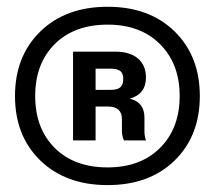

<svg xmlns="http://www.w3.org/2000/svg" viewBox="-20 -742 629 562"><path d="M491.2 -272.2Q417.5 -200.2 294.9 -200.2Q172.4 -200.2 98.1 -272.2Q23.9 -344.2 23.9 -460.9Q23.9 -577.6 98.1 -649.9Q172.4 -722.2 294.9 -722.2Q417.5 -722.2 491.2 -649.9Q564.9 -577.6 564.9 -460.9Q564.9 -344.2 491.2 -272.2ZM294.9 -252Q391.6 -252 448.7 -309.3Q505.9 -366.7 505.9 -460.9Q505.9 -555.2 448.7 -612.5Q391.6 -669.9 294.9 -669.9Q197.3 -669.9 140.1 -612.8Q83 -555.7 83 -460.9Q83 -366.2 140.1 -309.1Q197.3 -252 294.9 -252ZM407.2 -515.1Q407.2 -466.8 359.9 -453.1Q402.8 -442.9 402.8 -397.9V-356.9Q402.8 -344.2 407.2 -331.1H342.8Q336.9 -344.7 336.9 -356.9V-393.1Q336.9 -430.2 295.9 -430.2H259.8V-331.1H193.8V-590.8H317.9Q360.4 -590.8 383.8 -570.8Q407.2 -550.8 407.2 -515.1ZM340.8 -511.2Q340.8 -526.9 332.3 -533.9Q323.7 -541 304.2 -541H259.8V-479H304.2Q323.7 -479 332.3 -486.6Q340.8 -494.1 340.8 -511.2Z"/></svg>

Font: Creato Display ExtraBold
Style: Regular
Weight: 800
Version: Version 1.000